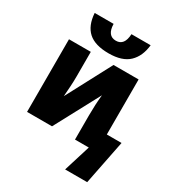

<svg xmlns="http://www.w3.org/2000/svg" viewBox="-228 -925 1162 1266"><g transform="rotate(30 353.0 -292.5)"><path d="M543 -788H397Q393 -699 329 -699Q263 -699 261 -788H117Q123 -695 174 -649Q225 -603 329 -603Q432 -603 483 -652Q534 -701 543 -788ZM632 203 699 -134H587V-553H396L215 -211Q218 -252 220.5 -289.5Q223 -327 223 -365V-553H57V0H247L430 -342Q426 -305 424 -264.5Q422 -224 422 -185V0H527L464 203Z"/></g></svg>

Font: Noto Sans UI SemiCondensed Black
Style: Regular
Weight: 900
Width: 4
Designer: Monotype Design Team
Foundry: Monotype Imaging Inc.
Version: 1.001